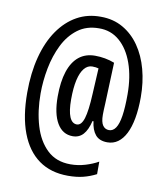

<svg xmlns="http://www.w3.org/2000/svg" viewBox="-88 -794 827 951"><g transform="rotate(10 325.5 -318.0)"><path d="M606 -362Q606 -302 597.5 -255.5Q589 -209 573 -177.5Q557 -146 534 -129.5Q511 -113 481 -113Q441 -113 421 -137Q401 -161 396 -204H391Q380 -158 359.5 -135.5Q339 -113 307 -113Q256 -113 228 -160.5Q200 -208 200 -294Q200 -369 217 -420.5Q234 -472 267 -498.5Q300 -525 348 -525Q373 -525 398 -520.5Q423 -516 446 -507L438 -299Q437 -284 436.5 -268.5Q436 -253 436 -244Q436 -207 447.5 -190.5Q459 -174 479 -174Q499 -174 512.5 -194Q526 -214 532.5 -256Q539 -298 539 -364Q539 -452 515 -519.5Q491 -587 447 -625Q403 -663 343 -662Q281 -662 237 -629Q193 -596 166 -541.5Q139 -487 126.5 -422Q114 -357 114 -294Q114 -206 135.5 -133.5Q157 -61 202.5 -17.5Q248 26 320 26Q358 26 394.5 15Q431 4 459 -12V51Q428 67 394.5 75.5Q361 84 318 84Q231 84 171 41Q111 -2 79.5 -85Q48 -168 48 -287Q48 -386 69 -466.5Q90 -547 129.5 -604Q169 -661 223 -691Q277 -721 343 -720Q405 -720 454 -692Q503 -664 537 -615Q571 -566 588.5 -501Q606 -436 606 -362ZM268 -292Q268 -233 280.5 -203.5Q293 -174 317 -174Q340 -174 352 -212.5Q364 -251 368 -336L375 -466Q368 -468 360.5 -469Q353 -470 343 -470Q320 -470 303 -449.5Q286 -429 277 -389.5Q268 -350 268 -292Z"/></g></svg>

Font: Noto Sans Devanagari ExtraCondensed
Style: Regular
Weight: 400
Width: 2
Designer: Jelle Bosma - Monotype Design Team
Foundry: Monotype Imaging Inc.
Version: Version 2.006